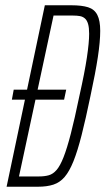

<svg xmlns="http://www.w3.org/2000/svg" viewBox="-20 -708 400 728"><path d="M25 -330 32 -368H231L223 -330ZM5 0 150 -688H251Q290 -688 314 -680.5Q338 -673 349 -651.5Q360 -630 360 -591Q360 -551 351 -491.5Q342 -432 323 -344Q305 -257 289.5 -196Q274 -135 258.5 -96.5Q243 -58 225 -37Q207 -16 182.5 -8Q158 0 124 0ZM52 -39H128Q149 -39 165 -43.5Q181 -48 194.5 -63.5Q208 -79 221 -112Q234 -145 248.5 -201Q263 -257 281 -344Q301 -433 309.5 -490Q318 -547 318 -580Q318 -603 314 -617Q310 -631 302 -638Q294 -645 283 -647Q272 -649 257 -649H183Z"/></svg>

Font: Saira UltraCondensed ExtraLight
Style: Italic
Weight: 250
Width: 1
Italic angle: -12°
Designer: Hector Gatti with collaboration of the Omnibus-Type team
Foundry: Omnibus-Type
Version: Version 1.101